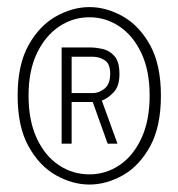

<svg xmlns="http://www.w3.org/2000/svg" viewBox="-20 -722 490 528"><path d="M226 -214.5Q179.5 -214.5 134 -240Q88.5 -265.5 58.5 -319.5Q28.5 -373.5 28.5 -459Q28.5 -544 58.5 -597.8Q88.5 -651.5 134 -677Q179.5 -702.5 226 -702.5Q272.5 -702.5 317.8 -677Q363 -651.5 392.8 -597.8Q422.5 -544 422.5 -459Q422.5 -373.5 392.8 -319.5Q363 -265.5 317.8 -240Q272.5 -214.5 226 -214.5ZM226 -242.5Q271 -242.5 308.8 -268Q346.5 -293.5 369 -342Q391.5 -390.5 391.5 -459Q391.5 -527.5 369 -575.5Q346.5 -623.5 308.8 -649Q271 -674.5 226 -674.5Q180.5 -674.5 142.5 -649Q104.5 -623.5 81.5 -575.5Q58.5 -527.5 58.5 -459Q58.5 -390.5 81 -342Q103.5 -293.5 141.5 -268Q179.5 -242.5 226 -242.5ZM149.5 -327V-591.5H227Q243.5 -591.5 262.5 -587.2Q281.5 -583 295 -567.5Q308.5 -552 308.5 -518Q308.5 -484.5 292.2 -467.8Q276 -451 260 -445.5L303 -327H276L235 -441.5H177V-327ZM177 -466H235Q252.5 -466 267.8 -478.5Q283 -491 283 -519Q283 -547 267.8 -556.5Q252.5 -566 235 -566H177Z"/></svg>

Font: Trispace Condensed Thin
Style: Regular
Weight: 100
Width: 3
Designer: Tyler Finck
Foundry: Etcetera Type Company
Version: Version 1.210; ttfautohint (v1.8.3)